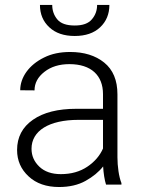

<svg xmlns="http://www.w3.org/2000/svg" viewBox="-20 -749 576 779"><path d="M472.7 0V-6.3C462.4 -31.2 456.5 -74.2 456.5 -110.8V-366.2C456.5 -423.3 438.5 -466.3 402.8 -495.1C367.2 -523.9 320.8 -538.1 264.6 -538.1C224.1 -538.1 189 -530.8 158.7 -515.6C97.7 -485.8 62 -435.5 62 -382.8L120.1 -382.3C120.1 -411.6 133.3 -436.5 160.2 -457.5C187 -478.5 220.7 -488.8 261.7 -488.8C350.1 -488.8 397.9 -442.9 397.9 -367.2V-307.6H290C215.3 -307.6 156.7 -293 113.8 -263.2C70.8 -233.4 49.3 -192.4 49.3 -140.6C49.3 -97.7 64.9 -62 96.2 -33.2C127 -4.4 168.5 9.8 219.7 9.8C261.2 9.8 297.4 1.5 327.1 -15.1C356.9 -31.7 380.9 -51.3 398.4 -73.7C399.9 -46.4 404.3 -18.1 410.2 0ZM226.6 -42.5C189.9 -42.5 160.6 -52.7 139.6 -72.8C118.7 -92.8 107.9 -116.7 107.9 -145.5C107.9 -218.3 178.7 -262.7 298.3 -262.7H397.9V-146.5C385.3 -117.7 364.3 -92.8 334.5 -72.8C304.7 -52.7 269 -42.5 226.6 -42.5ZM374 -729C374 -707 367.2 -687.5 353 -670.9C338.9 -653.8 315.9 -645.5 283.2 -645.5C249.5 -645.5 226.1 -653.8 212.4 -670.4C198.7 -687 191.9 -706.5 191.9 -729H142.1C142.1 -691.9 154.8 -661.6 180.2 -638.2C205.1 -614.7 239.7 -603 283.2 -603C326.7 -603 361.3 -614.7 386.2 -638.2C411.1 -661.6 423.8 -691.9 423.8 -729Z"/></svg>

Font: Vazirmatn ExtraLight
Style: Regular
Weight: 200
Designer: Saber Rastikerdar
Foundry: Saber Rastikerdar
Version: Version 33.003